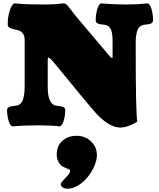

<svg xmlns="http://www.w3.org/2000/svg" viewBox="-20 -754 958 1155"><path d="M345.7 354.5Q345.7 345.7 359.9 331.3Q374 316.9 387.9 301Q401.9 285.2 401.9 272.9Q401.9 268.1 389.2 262.5Q376.5 256.8 361.6 250.2Q346.7 243.7 334 223.9Q321.3 204.1 321.3 174.3Q321.3 124.5 354.5 93.8Q387.7 63 441.4 63Q492.2 63 527.6 96.7Q563 130.4 563 179.2Q563 208.5 547.9 243.9Q532.7 279.3 508.5 309.8Q484.4 340.3 451.2 360.8Q418 381.3 385.7 381.3Q367.7 381.3 356.7 373Q345.7 364.7 345.7 354.5ZM267.1 -392.1V-231Q267.1 -122.1 322.3 -117.7Q333.5 -116.7 340.6 -115.7Q347.7 -114.7 356 -112.1Q364.3 -109.4 368.4 -104.2Q372.6 -99.1 372.6 -91.3Q372.6 -62.5 364.3 -31.7Q356 -1 340.8 6.3Q287.1 0 217.8 0Q120.1 0 53.7 6.3Q38.6 -1 30.5 -31.5Q22.5 -62 22.5 -91.3Q22.5 -101.6 30.8 -107.4Q39.1 -113.3 47.9 -114.7Q56.6 -116.2 72.3 -117.7Q90.8 -119.1 102.8 -129.9Q114.7 -140.6 119.9 -160.4Q125 -180.2 126.7 -198.2Q128.4 -216.3 128.4 -243.2V-513.2Q128.4 -537.6 117.9 -552Q107.4 -566.4 92.3 -571Q77.1 -575.7 62.3 -578.6Q47.4 -581.5 36.9 -587.6Q26.4 -593.8 26.4 -606.9Q26.4 -622.6 28.1 -642.3Q29.8 -662.1 39.3 -692.1Q48.8 -722.2 64.5 -733.9Q129.4 -727.1 245.6 -727.1Q281.7 -727.1 308.1 -728.8Q334.5 -730.5 347.2 -732.2Q359.9 -733.9 362.3 -733.9Q368.7 -733.9 374.3 -730.7Q379.9 -727.5 386.7 -720Q393.6 -712.4 399.9 -704.1Q406.2 -695.8 418 -680.2Q429.7 -664.6 441.4 -650.9Q645 -408.7 645.5 -409.2Q649.9 -405.8 657.2 -405.8V-498.5Q657.2 -518.1 656.5 -531.5Q655.8 -544.9 652.6 -559.6Q649.4 -574.2 644 -583Q638.7 -591.8 628.9 -598.1Q619.1 -604.5 605.5 -605.5Q594.2 -606.4 587.4 -607.4Q580.6 -608.4 572.3 -611.1Q564 -613.8 559.8 -618.9Q555.7 -624 555.7 -631.8Q555.7 -662.1 563.7 -694.1Q571.8 -726.1 586.9 -733.9Q658.7 -727.1 746.1 -727.1Q809.6 -727.1 869.6 -733.9Q884.8 -726.1 892.8 -694.1Q900.9 -662.1 900.9 -631.8Q900.9 -624 896.7 -618.9Q892.6 -613.8 884.3 -611.1Q876 -608.4 868.9 -607.4Q861.8 -606.4 850.6 -605.5Q833 -604 821.5 -594Q810.1 -584 804.9 -566.7Q799.8 -549.3 798.1 -533.9Q796.4 -518.6 796.4 -498.5V-454.1Q796.4 -82 805.7 -21.5Q747.6 13.2 703.6 13.2Q670.9 13.2 637.2 -6.1Q603.5 -25.4 562.5 -67.4Q519 -114.7 305.7 -376Q279.8 -407.2 272.9 -407.2Q267.1 -407.2 267.1 -392.1Z"/></svg>

Font: Coustard Black
Style: Regular
Weight: 900
Foundry: vernon adams
Version: Version 1.001;